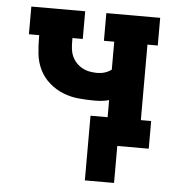

<svg xmlns="http://www.w3.org/2000/svg" viewBox="-50 -567 699 760"><g transform="rotate(5 300.0 -186.5)"><path d="M315 147V-110H383V-178Q369 -174 355 -172.5Q341 -171 326 -171Q294 -171 262 -174Q230 -177 200 -189Q170 -201 145 -223Q120 -245 106 -274Q92 -303 88.5 -335.5Q85 -368 85 -400V-410H44V-520H258V-410H217V-400Q217 -384 218.5 -368.5Q220 -353 226 -339Q232 -325 242.5 -313.5Q253 -302 266.5 -294.5Q280 -287 295.5 -284Q311 -281 326 -281Q342 -281 356.5 -285.5Q371 -290 383 -299V-410H342V-520H556V-410H515V-110H556V0H431V147Z"/></g></svg>

Font: Iosevka HT Extrabold Extended
Style: Regular
Weight: 800
Width: 7
Monospace: yes
Designer: Belleve Invis
Foundry: Belleve Invis
Version: Version 32.3.0; ttfautohint (v1.8.4)